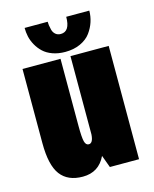

<svg xmlns="http://www.w3.org/2000/svg" viewBox="-105 -739 659 820"><g transform="rotate(-15 225.0 -329.0)"><path d="M369 -668Q369 -643 361.2 -619Q353.5 -595 337.5 -573Q321.5 -551 292.2 -537.5Q263 -524 225 -524Q194 -524 169.2 -533Q144.5 -542 128.8 -556.8Q113 -571.5 102.2 -590.8Q91.5 -610 87.2 -629.2Q83 -648.5 83 -668H185Q185 -660.5 186 -652.8Q187 -645 190.2 -632Q193.5 -619 202.8 -611Q212 -603 226 -603Q267 -603 267 -668ZM159.5 10Q93.5 10 61.2 -32.8Q29 -75.5 29 -173V-501H197V-204Q197 -153 201.8 -135Q206.5 -117 219.5 -117Q238.5 -117 241 -155V-501H410V0H281L261 -54.5Q230.5 10 159.5 10Z"/></g></svg>

Font: League Mono Condensed ExtraBold
Style: Regular
Weight: 800
Width: 1
Designer: Tyler Finck
Foundry: The League of Moveable Type / Tyler Finck
Version: Version 2.210